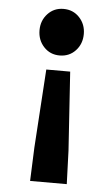

<svg xmlns="http://www.w3.org/2000/svg" viewBox="-52 -558 451 774"><g transform="rotate(5 174.0 -171.5)"><path d="M99.6 179.2 105 43.9 125.5 -273.9H222.2L243.2 43.9L248 179.2ZM173.8 -335Q135.3 -335 109.9 -362.3Q84.5 -389.6 84.5 -429.7Q84.5 -468.8 109.9 -496.1Q135.3 -523.4 173.8 -523.4Q212.9 -523.4 238.3 -496.1Q263.7 -468.8 263.7 -429.7Q263.7 -389.6 238.3 -362.3Q212.9 -335 173.8 -335Z"/></g></svg>

Font: Akatab Black
Style: Regular
Weight: 900
Designer: SIL Global
Foundry: SIL Global
Version: Version 4.000